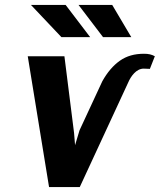

<svg xmlns="http://www.w3.org/2000/svg" viewBox="-20 -755 645 775"><path d="M105 -735 228 -605H344L245 -735ZM92 -528 178 0H302L497 -421C508 -447 530 -478 560 -478C566 -478 580 -477 585 -477L605 -528C592 -535 580 -538 561 -538C523 -538 491 -529 464 -510C437 -491 413 -463 393 -427L301 -229L283 -169L279 -218L240 -528ZM297 -735 396 -605H510L433 -735Z"/></svg>

Font: Aerodynamic
Style: Obl
Weight: 500
Designer: Google
Version: Version 2.000980; 2014